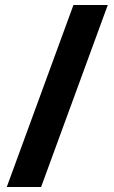

<svg xmlns="http://www.w3.org/2000/svg" viewBox="-20 -740 455 766"><path d="M410 -720 144 6H7L273 -720Z"/></svg>

Font: Noto Sans Meetei Mayek
Style: Bold
Weight: 700
Designer: Monotype Design Team and Neelakash Kshetrimayum
Foundry: Monotype Imaging Inc.
Version: Version 2.002; ttfautohint (v1.8.4.7-5d5b)